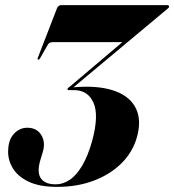

<svg xmlns="http://www.w3.org/2000/svg" viewBox="-20 -720 680 750"><path d="M260.5 -373.5 256 -378Q260 -378.5 265.8 -378.8Q271.5 -379 278 -379.8Q284.5 -380.5 289.5 -380.5Q377 -385 434.2 -362.5Q491.5 -340 512.5 -293.2Q533.5 -246.5 513.5 -179.5Q496.5 -123 452.5 -80.2Q408.5 -37.5 344.8 -13.8Q281 10 203 10Q134 10 91 -10.8Q48 -31.5 28.8 -65Q9.5 -98.5 12 -135Q13.5 -175.5 35.2 -198.2Q57 -221 86.5 -221Q123.5 -221 140.8 -193.2Q158 -165.5 148 -129.5L137 -92.5Q123.5 -45 140.5 -22.2Q157.5 0.5 199 0Q225.5 0 251.8 -17.2Q278 -34.5 300.8 -72.5Q323.5 -110.5 340.5 -171.5Q367 -270.5 345 -319.2Q323 -368 269 -368H249.5Q246 -368 244.8 -369Q243.5 -370 243.5 -372Q243.5 -374.5 246.5 -376.8Q249.5 -379 255 -383.5L474 -569L467 -555.5H190.5Q181 -555.5 176 -553.8Q171 -552 167.5 -546.5L136.5 -492.5Q135 -489.5 133.2 -488Q131.5 -486.5 129.5 -487Q127 -487.5 126.8 -489.5Q126.5 -491.5 128 -495L202 -686Q204.5 -693 208.8 -696.5Q213 -700 218.5 -700H632Q636.5 -700 638.5 -698.5Q640.5 -697 640.5 -694Q640.5 -691.5 637.8 -688.8Q635 -686 630.5 -682.5Z"/></svg>

Font: Fraunces 120pt
Style: Bold Italic
Weight: 700
Italic angle: -16°
Version: Version 1.000;[b76b70a41]